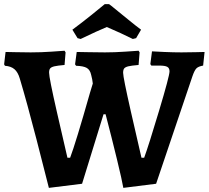

<svg xmlns="http://www.w3.org/2000/svg" viewBox="-26 -896 1012 931"><path d="M486 -342H476L372 -5L211 15Q197 -42 151 -220Q105 -398 70 -515Q61 -546 44 -560.5Q27 -575 -2 -577L-6 -584L1 -644Q14 -644 50 -643Q86 -642 123 -642Q174 -642 223.5 -645.5Q273 -649 287 -650L292 -642L287 -581Q253 -578 238 -574.5Q223 -571 217.5 -564.5Q212 -558 212 -544Q212 -519 249.5 -354.5Q287 -190 301 -131H314Q341 -202 410 -445L424 -491Q422 -511 416 -533Q411 -557 395 -566.5Q379 -576 343 -577L338 -584L346 -644Q361 -644 401.5 -643Q442 -642 483 -642Q530 -642 580.5 -645.5Q631 -649 646 -650L651 -642L646 -581Q611 -578 596.5 -574.5Q582 -571 576.5 -564.5Q571 -558 571 -543Q571 -521 608.5 -355.5Q646 -190 660 -131H673Q695 -191 745.5 -359.5Q796 -528 796 -550Q796 -566 785 -572Q774 -578 746 -578H708L703 -585L711 -647Q725 -646 770.5 -644Q816 -642 854 -642Q893 -642 924.5 -643Q956 -644 966 -644L959 -578Q936 -574 926.5 -564.5Q917 -555 907 -526L731 -5L572 15Q566 -21 541 -124Q516 -227 486 -342ZM482 -876H502Q502 -878 549 -839Q563 -828 597 -800Q631 -772 658 -752L634 -711L618 -707Q562 -735 492 -765Q448 -747 365 -707L350 -711L325 -752Q371 -786 419.5 -825Q468 -864 482 -876Z"/></svg>

Font: Sahitya
Style: Bold
Weight: 700
Designer: Juan Pablo del Peral
Foundry: Juan Pablo del Peral (http://www.huertatipografica.com)
Version: Version 1.001;PS 001.000;hotconv 1.0.70;makeotf.lib2.5.58329